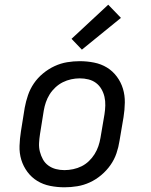

<svg xmlns="http://www.w3.org/2000/svg" viewBox="-20 -788 640 816"><path d="M254 8Q223 8 193 2Q163 -4 138.5 -19Q114 -34 96.5 -57.5Q79 -81 70.5 -109Q62 -137 63 -168Q64 -199 69 -230L85 -330Q90 -357 99 -383.5Q108 -410 124 -433.5Q140 -457 163 -476Q186 -495 212 -507Q238 -519 265 -523.5Q292 -528 319 -528Q350 -528 380 -522Q410 -516 434.5 -501Q459 -486 476.5 -462.5Q494 -439 502.5 -411Q511 -383 510.5 -352Q510 -321 505 -290L488 -190Q484 -163 475 -136.5Q466 -110 449.5 -86.5Q433 -63 410.5 -44Q388 -25 362 -13Q336 -1 308.5 3.5Q281 8 254 8ZM254 -65Q272 -65 291 -69Q310 -73 327 -81.5Q344 -90 358 -103.5Q372 -117 382 -133Q392 -149 398 -166.5Q404 -184 407 -202L424 -302Q427 -321 427.5 -340Q428 -359 424 -376.5Q420 -394 411 -409.5Q402 -425 388 -435.5Q374 -446 356 -450.5Q338 -455 319 -455Q301 -455 282.5 -451Q264 -447 247 -438.5Q230 -430 215.5 -416.5Q201 -403 191 -387Q181 -371 175 -353.5Q169 -336 166 -318L150 -218Q147 -199 146 -180Q145 -161 149.5 -143.5Q154 -126 162.5 -110.5Q171 -95 185.5 -84.5Q200 -74 217.5 -69.5Q235 -65 254 -65ZM328 -577 284 -623 440 -768 494 -712Z"/></svg>

Font: Iosevka Etoile
Style: Italic
Weight: 400
Italic angle: -9°
Designer: Belleve Invis
Foundry: Belleve Invis
Version: Version 22.1.2; ttfautohint (v1.8.4)